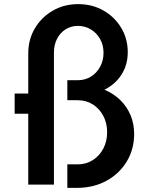

<svg xmlns="http://www.w3.org/2000/svg" viewBox="-20 -895 724 931"><path d="M306.5 16V-98H357Q397.5 -98 429.8 -118.5Q462 -139 480.8 -174.2Q499.5 -209.5 499.5 -253.5Q499.5 -298 480.8 -333.2Q462 -368.5 430 -388.8Q398 -409 357 -409H306.5V-506H357Q392.5 -506 420.8 -523.5Q449 -541 465.5 -571.2Q482 -601.5 482 -639Q482 -676 465.5 -705.5Q449 -735 420.8 -752.2Q392.5 -769.5 357.5 -769.5Q324.5 -769.5 298 -752.8Q271.5 -736 256.5 -706.8Q241.5 -677.5 241.5 -639.5V0H117V-343.5H51V-441.5H117V-635.5Q117 -703.5 149 -757.5Q181 -811.5 235.8 -843.2Q290.5 -875 359 -875Q427 -875 481.2 -844.2Q535.5 -813.5 567.5 -760.5Q599.5 -707.5 599.5 -642Q599.5 -581.5 569.8 -534.2Q540 -487 486.5 -460Q531.5 -441 563.8 -409.2Q596 -377.5 613.2 -336Q630.5 -294.5 630.5 -245.5Q630.5 -171.5 595 -112.5Q559.5 -53.5 497.8 -19.2Q436 15 357 16Z"/></svg>

Font: Spartan Thin SemiBold
Style: Regular
Weight: 600
Version: Version 1.004